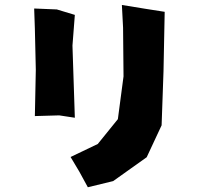

<svg xmlns="http://www.w3.org/2000/svg" viewBox="-20 -748 814 793"><path d="M483.4 -727.5 488.3 -633.8 490.2 -432.6 466.8 -255.9 383.8 -153.3 271.5 -99.6 307.6 -39.1 342.8 25.4 447.3 0 585.9 -98.6 647.5 -230.5 655.3 -453.1 660.2 -699.2 579.1 -711.9ZM121.1 -712.9 124 -629.9 127.9 -460 124 -268.6 224.6 -271.5 289.1 -261.7 279.3 -559.6 289.1 -686.5 214.8 -709Z"/></svg>

Font: MaokenAssortedSans-TC
Style: Regular
Weight: 500
Version: Version 0.83